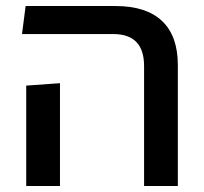

<svg xmlns="http://www.w3.org/2000/svg" viewBox="-20 -617 678 637"><path d="M458 0V-398Q458 -451 432.5 -477.5Q407 -504 356 -504H53L65 -597H363Q465 -597 517.5 -547.5Q570 -498 570 -401V0ZM67 0V-333L179 -341V0Z"/></svg>

Font: Noto Sans Hebrew Thin Medium
Style: Regular
Weight: 500
Version: Version 3.001